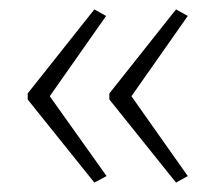

<svg xmlns="http://www.w3.org/2000/svg" viewBox="-20 -480 459 409"><path d="M39 -281V-268L181 -91L207 -105L86 -275L206 -446L181 -460ZM213 -281V-268L355 -91L380 -105L260 -275L380 -446L355 -460Z"/></svg>

Font: Noto Sans Gurmukhi UI ExtraCondensed ExtraLight
Style: Regular
Weight: 200
Width: 2
Designer: Jelle Bosma - Monotype Design Team
Foundry: Monotype Imaging Inc.
Version: Version 2.004